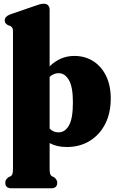

<svg xmlns="http://www.w3.org/2000/svg" viewBox="-20 -780 638 1035"><path d="M247.5 -728V-422.5Q275.5 -449.5 308.5 -464Q341.5 -478.5 381 -478.5Q438.5 -478.5 482.8 -450.2Q527 -422 552 -370.5Q577 -319 577 -249Q577 -170 546.8 -111.2Q516.5 -52.5 463 -20Q409.5 12.5 340 12.5Q285.5 12.5 247.5 -9V130.5Q247.5 150 250.5 158Q253.5 166 260 170L270 174.5Q288.5 187.5 288.5 205Q288.5 235 255.5 235H41.5Q8.5 235 8.5 205Q8.5 195 13.2 188Q18 181 27 174.5L37.5 170Q44 166 47 158Q50 150 50 130.5V-609.5Q50 -625.5 45.5 -631.2Q41 -637 34.5 -641L24 -643.5Q16 -648.5 10.8 -654.2Q5.5 -660 5.5 -670Q5.5 -691 34 -702L163 -746.5Q182 -753 193.2 -756.5Q204.5 -760 218 -760Q231.5 -760 239.5 -751Q247.5 -742 247.5 -728ZM296.5 -385.5Q269 -385.5 247.5 -365.5V-87Q258 -76 270.2 -71.2Q282.5 -66.5 296 -66.5Q330.5 -66.5 351.8 -103.8Q373 -141 373 -228Q373 -312.5 351.2 -349Q329.5 -385.5 296.5 -385.5Z"/></svg>

Font: Fraunces 72pt Soft Black
Style: Regular
Weight: 900
Version: Version 1.000;[b76b70a41]